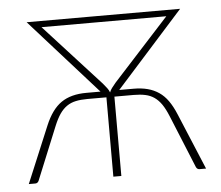

<svg xmlns="http://www.w3.org/2000/svg" viewBox="-42 -540 675 587"><g transform="rotate(-5 295.5 -247.0)"><path d="M276 -286Q283.5 -277 288.2 -270.8Q293 -264.5 295.5 -257.5Q298 -264.5 302.8 -270.8Q307.5 -277 315 -286L487 -474.5H104ZM567.5 0H547.5Q540.5 0 537 -7L470.5 -169.5Q461.5 -191.5 451.8 -205.8Q442 -220 429.8 -228.5Q417.5 -237 402.2 -240.2Q387 -243.5 367 -243.5H307.5V0H283V-243.5H224Q204 -243.5 188.8 -240.2Q173.5 -237 161.2 -228.5Q149 -220 139.2 -205.8Q129.5 -191.5 120.5 -169.5L54 -7Q50.5 0 43.5 0H23.5L96 -173.5Q116 -221.5 145.8 -242Q175.5 -262.5 223 -262.5H266.5L60 -493.5H531L324 -262.5H368Q392 -262.5 411 -257.5Q430 -252.5 445.5 -242Q461 -231.5 473 -214.5Q485 -197.5 495 -173.5Z"/></g></svg>

Font: Lato ExtraLight
Style: Regular
Weight: 275
Designer: Lukasz Dziedzic with Adam Twardoch and Botio Nikoltchev
Foundry: tyPoland Lukasz Dziedzic
Version: Version 2.015; 2015-08-06; http://www.latofonts.com/